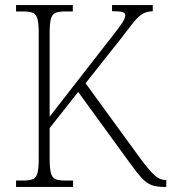

<svg xmlns="http://www.w3.org/2000/svg" viewBox="-20 -734 719 754"><path d="M43 0V-25H72Q96 -25 109 -30.5Q122 -36 127 -54Q132 -72 132 -108V-606Q132 -642 127 -660Q122 -678 109 -683.5Q96 -689 72 -689H43V-714H266V-689H234Q210 -689 197.5 -683.5Q185 -678 180 -660Q175 -642 175 -605V-276L414 -583Q449 -627 460.5 -645Q472 -663 472 -674Q472 -684 459.5 -687Q447 -690 420 -690V-714H580V-690Q556 -689 540 -679.5Q524 -670 507 -649.5Q490 -629 464 -594L316 -407L533 -109Q569 -61 589 -44Q609 -27 630 -27H633V0H624Q595 0 575.5 -7Q556 -14 536.5 -35Q517 -56 487 -98L287 -373L175 -231V-110Q175 -73 180 -54.5Q185 -36 197.5 -30.5Q210 -25 235 -25H267V0Z"/></svg>

Font: Noto Serif SemiCondensed ExtraLight
Style: Regular
Weight: 200
Width: 4
Designer: Monotype Design Team
Foundry: Monotype Imaging Inc.
Version: Version 2.014